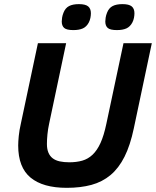

<svg xmlns="http://www.w3.org/2000/svg" viewBox="-20 -882 745 917"><path d="M619.1 -269Q602.1 -188 574.7 -133.5Q547.4 -79.1 508.1 -46.1Q468.8 -13.2 416.7 1Q364.7 15.1 298.8 15.1Q185.1 15.1 126 -33.7Q66.9 -82.5 66.9 -187Q66.9 -205.1 69.6 -232.7Q72.3 -260.3 80.1 -293.9L161.1 -675.8H295.9L214.8 -292Q209 -265.6 206.5 -239.7Q204.1 -213.9 204.1 -194.8Q204.1 -169.9 211.2 -153.1Q218.3 -136.2 231.7 -126Q245.1 -115.7 265.1 -111.3Q285.2 -106.9 311 -106.9Q345.2 -106.9 372.8 -114.7Q400.4 -122.6 422.1 -143.1Q443.8 -163.6 460 -199Q476.1 -234.4 487.8 -290L569.8 -675.8H705.1ZM414.1 -818.8Q414.1 -808.6 411.9 -797.1Q409.7 -785.6 404.3 -774.9Q393.6 -754.4 375.7 -746.3Q357.9 -738.3 330.1 -738.3Q298.3 -738.3 286.6 -748.5Q274.9 -758.8 274.9 -779.3Q274.9 -786.6 276.6 -797.9Q278.3 -809.1 283.2 -821.3Q292 -843.8 309.8 -853Q327.6 -862.3 356.9 -862.3Q387.7 -862.3 400.9 -851.6Q414.1 -840.8 414.1 -818.8ZM622.1 -818.8Q622.1 -808.6 619.9 -797.1Q617.7 -785.6 612.3 -774.9Q601.6 -754.4 583.7 -746.3Q565.9 -738.3 538.1 -738.3Q506.3 -738.3 494.6 -748.5Q482.9 -758.8 482.9 -779.3Q482.9 -786.6 484.6 -797.9Q486.3 -809.1 491.2 -821.3Q500 -843.8 517.8 -853Q535.6 -862.3 564.9 -862.3Q595.7 -862.3 608.9 -851.6Q622.1 -840.8 622.1 -818.8Z"/></svg>

Font: Lorenzo Sans
Style: Bold Italic
Weight: 700
Italic angle: -12°
Foundry: Intel Corporation
Version: Version 1.00; ttfautohint (v1.5)